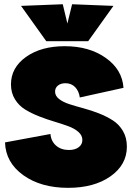

<svg xmlns="http://www.w3.org/2000/svg" viewBox="-20 -882 636 914"><path d="M304.2 12.2Q174.8 12.2 90.8 -48.1Q6.8 -108.4 3.9 -204.1L220.2 -244.1Q223.1 -209.5 247.1 -188.7Q271 -168 308.1 -168Q337.4 -168 354.7 -181.2Q372.1 -194.3 372.1 -215.8Q372.1 -237.3 353.3 -253.9Q334.5 -270.5 304.4 -281.5Q274.4 -292.5 238.3 -303.2Q202.1 -314 166 -328.1Q129.9 -342.3 99.9 -360.6Q69.8 -378.9 51 -409.7Q32.2 -440.4 32.2 -480Q32.2 -560.1 104 -611.1Q175.8 -662.1 288.1 -662.1Q404.8 -662.1 483.4 -606.4Q562 -550.8 567.9 -463.9L359.9 -418Q355.5 -449.2 337.4 -467.5Q319.3 -485.8 292 -485.8Q269.5 -485.8 255.9 -474.9Q242.2 -463.9 242.2 -445.8Q242.2 -425.8 261 -410.9Q279.8 -396 310.1 -386.2Q340.3 -376.5 376.7 -366.7Q413.1 -356.9 449.5 -342.8Q485.8 -328.6 516.1 -309.6Q546.4 -290.5 565.2 -258.5Q584 -226.6 584 -184.1Q584 -97.7 506.1 -42.7Q428.2 12.2 304.2 12.2ZM200.2 -686 80.1 -854 278.8 -861.8 300.8 -770 323.2 -861.8 520 -854 399.9 -686Z"/></svg>

Font: Apfel Grotezk Satt
Style: Regular
Weight: 900
Designer: Luigi Gorlero
Foundry: © 2023, Luigi Gorlero & Collletttivo
Version: Version 2.000;Glyphs 3.2 (3217)